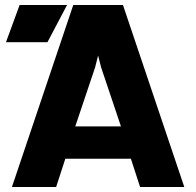

<svg xmlns="http://www.w3.org/2000/svg" viewBox="-20 -753 790 773"><path d="M275 -733H475L722 0H544L507 -114H243L206 0H28ZM467 -244 387 -482 363 -577H387L363 -482L283 -244ZM250 -733 171 -583H4L59 -733Z"/></svg>

Font: Kreadon
Style: Regular
Weight: 400
Designer: kohakuno
Foundry: StudioGnu
Version: Version 1.000;Glyphs 3.1.2 (3151)